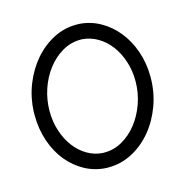

<svg xmlns="http://www.w3.org/2000/svg" viewBox="-77 -522 585 607"><g transform="rotate(-15 215.5 -219.0)"><path d="M224.1 -449.7C197.1 -449.7 171.7 -443.4 147.9 -430.9C124.2 -418.4 103.3 -401.5 85.2 -380.4C67.1 -359.2 52.6 -334.7 41.5 -306.9C30.4 -279.1 24.3 -249.8 22.9 -219.2V-207C22.9 -176.8 27.4 -148.4 36.4 -122.1C45.3 -95.7 57.8 -72.8 73.7 -53.2C89.7 -33.7 108.3 -18.1 129.6 -6.6C151 5 174.2 11.4 199.2 12.7H206.1C233.7 12.7 259.8 6.3 284.2 -6.6C308.6 -19.4 330 -36.9 348.4 -59.1C366.8 -81.2 381.3 -106.9 392.1 -136.2C402.8 -165.5 408.2 -196.6 408.2 -229.5C408.2 -259.4 403.6 -287.5 394.5 -313.7C385.4 -339.9 372.9 -362.9 356.9 -382.6C341 -402.3 322.3 -418.1 300.8 -429.9C279.3 -441.8 256.2 -448.4 231.4 -449.7ZM229.5 -400.4C247.7 -399.1 264.7 -393.8 280.5 -384.5C296.3 -375.2 310 -363 321.5 -347.7C333.1 -332.4 342.2 -314.5 348.9 -294.2C355.6 -273.8 358.9 -252.3 358.9 -229.5C358.9 -204.1 354.8 -179.8 346.7 -156.5C338.5 -133.2 327.5 -112.6 313.5 -94.7C299.5 -76.8 283.3 -62.6 264.9 -52C246.5 -41.4 226.9 -36.1 206.1 -36.1H201.2C182.9 -37.1 165.9 -42.2 150.1 -51.5C134.4 -60.8 120.7 -73.1 109.1 -88.4C97.6 -103.7 88.5 -121.5 81.8 -141.8C75.1 -162.2 71.8 -183.9 71.8 -207C71.8 -232.1 75.8 -256.3 83.7 -279.5C91.7 -302.8 102.6 -323.4 116.5 -341.3C130.3 -359.2 146.5 -373.5 165 -384.3C183.6 -395 203.3 -400.4 224.1 -400.4Z"/></g></svg>

Font: Nathan
Style: Regular
Weight: 400
Designer: Peter Wiegel
Foundry: Peter Wiegel
Version: Version 1.001 2009